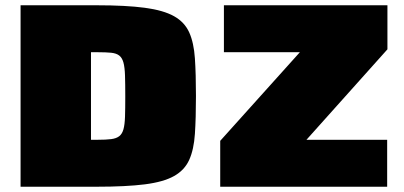

<svg xmlns="http://www.w3.org/2000/svg" viewBox="-20 -708 1532 728"><path d="M58 0V-688H346Q458 -688 529 -678.5Q600 -669 640 -646.5Q680 -624 697.5 -585Q715 -546 719 -486.5Q723 -427 723 -344Q723 -260 719 -200.5Q715 -141 697.5 -102Q680 -63 640 -40.5Q600 -18 529 -9Q458 0 346 0ZM325 -178H350Q382 -178 401.5 -180.5Q421 -183 432 -191.5Q443 -200 448 -217.5Q453 -235 454 -265.5Q455 -296 455 -342Q455 -390 454 -421.5Q453 -453 448 -471Q443 -489 432 -497.5Q421 -506 401.5 -508Q382 -510 350 -510H325ZM815 0V-174L1117 -510H829V-688H1449V-521L1142 -178H1448V0Z"/></svg>

Font: Saira Expanded Black
Style: Regular
Weight: 900
Width: 7
Designer: Hector Gatti with collaboration of the Omnibus-Type team
Foundry: Omnibus-Type
Version: Version 1.101